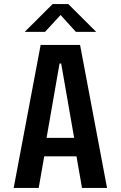

<svg xmlns="http://www.w3.org/2000/svg" viewBox="-20 -920 590 940"><path d="M504 0H381.5L354.5 -154.5H196.5L169.5 0H47L179 -700H372ZM271.5 -609 208 -245H343L279.5 -609ZM101 -764 237.5 -900H314.5L451 -764H351.5L276.5 -846.5L200.5 -764Z"/></svg>

Font: Trispace SemiCondensed Medium
Style: Regular
Weight: 500
Width: 4
Designer: Tyler Finck
Foundry: Etcetera Type Company
Version: Version 1.210; ttfautohint (v1.8.3)